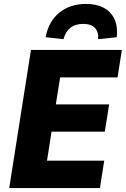

<svg xmlns="http://www.w3.org/2000/svg" viewBox="-20 -960 642 980"><path d="M27 0 138 -705H602L580 -565H287L265 -427H537L515 -288H243L220 -140H512L490 0ZM304 -760 213 -770Q228 -851 283 -895.5Q338 -940 419 -940Q473 -940 510 -920Q547 -900 564.5 -861.5Q582 -823 576 -770L481 -760Q484 -797 464.5 -817.5Q445 -838 405 -838Q364 -838 339 -818Q314 -798 304 -760Z"/></svg>

Font: Nunito Sans 10pt SemiCondensed Black
Style: Italic
Weight: 900
Width: 4
Italic angle: -9°
Designer: Vernon Adams
Foundry: Vernon Adams
Version: Version 3.101;gftools[0.9.27]